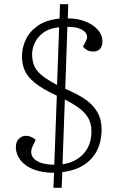

<svg xmlns="http://www.w3.org/2000/svg" viewBox="-20 -804 539 909"><path d="M233 85 236 14Q178 14 137.5 -2.5Q97 -19 76 -47Q55 -75 55 -107Q55 -133 69.5 -147Q84 -161 102 -161Q115 -161 126 -156.5Q137 -152 149 -142L135 -113Q123 -89 130.5 -69Q138 -49 164 -37Q190 -25 237 -24L249 -351Q182 -382 146 -411Q110 -440 97 -470.5Q84 -501 84 -537Q84 -578 102 -616.5Q120 -655 159.5 -682.5Q199 -710 262 -716L264 -784H303L301 -717Q349 -717 386.5 -701.5Q424 -686 444.5 -661.5Q465 -637 465 -609Q465 -585 453.5 -572.5Q442 -560 422 -560Q405 -560 393 -566.5Q381 -573 373 -583L386 -608Q396 -626 390 -641Q384 -656 362 -666.5Q340 -677 299 -677L289 -384Q296 -381 302 -378Q308 -375 314 -372Q355 -354 388 -330.5Q421 -307 441 -273Q461 -239 461 -191Q461 -152 450 -117.5Q439 -83 415.5 -56Q392 -29 357.5 -12Q323 5 275 11L272 85ZM276 -26Q316 -32 347 -52Q378 -72 395.5 -104.5Q413 -137 413 -182Q413 -218 398.5 -244Q384 -270 356 -291Q328 -312 287 -333ZM250 -402 260 -675Q212 -670 184 -648.5Q156 -627 144 -599.5Q132 -572 132 -547Q132 -519 141 -495Q150 -471 176 -449Q202 -427 250 -402Z"/></svg>

Font: Literata 18pt ExtraLight
Style: Italic
Weight: 250
Italic angle: -2°
Designer: Latin by Veronika Burian and Jose Scaglione. Greek by Irene Vlachou. Cyrillic by Vera Evstafieva
Foundry: TypeTogether
Version: Version 3.103;gftools[0.9.29]